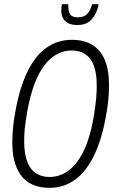

<svg xmlns="http://www.w3.org/2000/svg" viewBox="-20 -889 554 921"><path d="M217 12Q158 12 119 -12.5Q80 -37 59.5 -85.5Q39 -134 39 -207Q39 -237 42 -271.5Q45 -306 52 -344Q72 -462 109.5 -541Q147 -620 201.5 -659Q256 -698 325 -698Q383 -698 423 -673.5Q463 -649 483 -601Q503 -553 503 -480Q503 -450 500 -415Q497 -380 490 -342Q470 -224 432 -145Q394 -66 340 -27Q286 12 217 12ZM218 -40Q255 -40 288 -57.5Q321 -75 348.5 -110.5Q376 -146 396.5 -200.5Q417 -255 430 -331Q434 -357 437 -379Q440 -401 441.5 -418.5Q443 -436 443.5 -450.5Q444 -465 444 -478Q444 -536 430.5 -573Q417 -610 389.5 -628.5Q362 -647 324 -647Q287 -647 254 -629.5Q221 -612 193.5 -576.5Q166 -541 145.5 -486.5Q125 -432 111 -356Q107 -330 103.5 -308Q100 -286 98.5 -269Q97 -252 96.5 -238Q96 -224 96 -210Q96 -152 110.5 -114Q125 -76 152.5 -58Q180 -40 218 -40ZM352 -769Q322 -769 305 -779Q288 -789 281 -804.5Q274 -820 274 -839Q274 -846 275 -854Q276 -862 277 -869H308Q308 -866 307.5 -861Q307 -856 308 -853Q308 -842 311 -831Q314 -820 324 -813Q334 -806 353 -806Q379 -806 392.5 -817Q406 -828 412.5 -843Q419 -858 422 -869H453Q449 -845 437.5 -822Q426 -799 406 -784Q386 -769 352 -769Z"/></svg>

Font: Archivo ExtraCondensed ExtraLight
Style: Italic
Weight: 250
Width: 2
Italic angle: -10°
Designer: Hector Gatti
Foundry: Omnibus-Type
Version: Version 2.001